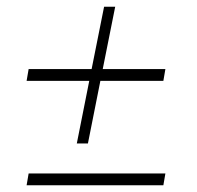

<svg xmlns="http://www.w3.org/2000/svg" viewBox="-20 -597 586 570"><path d="M208 -171 245 -357H59L65 -392H252L289 -577H322L285 -392H471L465 -357H278L241 -171ZM59 -47 65 -82H471L465 -47Z"/></svg>

Font: Gontserrat ExtraLight
Style: Italic
Weight: 275
Italic angle: -11.3°
Designer: Julieta Ulanovsky
Foundry: Julieta Ulanovsky
Version: Version 6.001